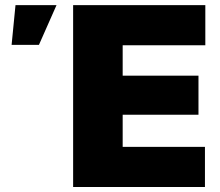

<svg xmlns="http://www.w3.org/2000/svg" viewBox="-20 -748 881 768"><path d="M272.5 0V-727.5H801.3V-566.9H470.7V-445.3H773.9V-289.1H470.7V-160.6H799.8V0ZM26.4 -568.4 42 -727.5H206.1L135.7 -568.4Z"/></svg>

Font: Inter 16pt Black
Style: Regular
Weight: 900
Version: Version 4.001;git-66647c0bb